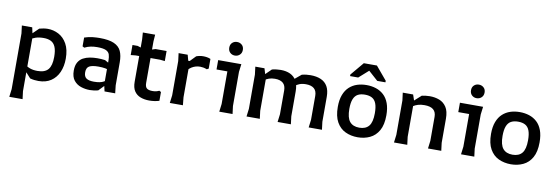

<svg xmlns="http://www.w3.org/2000/svg" viewBox="-64 -1225 5595 1935"><g transform="rotate(10 2733.0 -257.0)"><path d="M333 12Q312 12 290.5 9.5Q269 7 247 1L137 -121V-175Q153 -150 175.5 -129.5Q198 -109 230 -97.5Q262 -86 306 -86Q381 -86 414.5 -125.5Q448 -165 448 -254Q448 -320 432 -357Q416 -394 385.5 -409Q355 -424 311 -424Q263 -424 229.5 -412.5Q196 -401 172.5 -384Q149 -367 133 -349V-395L250 -509Q271 -515 293.5 -518.5Q316 -522 336 -522Q395 -522 447.5 -494.5Q500 -467 533 -408.5Q566 -350 566 -257Q566 -179 539 -118Q512 -57 460 -22.5Q408 12 333 12ZM72 220 82 140V-430L72 -510H178L198 -418V140L208 220Z M1008 0 993 -66V-313Q993 -350 985 -375Q977 -400 948.5 -413.5Q920 -427 859 -427Q824 -427 793 -421Q762 -415 730 -399L711 -409V-499Q755 -514 795 -518Q835 -522 867 -522Q962 -522 1014.5 -498.5Q1067 -475 1087.5 -429.5Q1108 -384 1108 -316V-80L1117 0ZM858 12Q812 12 768 -2.5Q724 -17 695 -53Q666 -89 666 -154Q666 -206 685 -238.5Q704 -271 735 -287.5Q766 -304 803 -310.5Q840 -317 878 -317Q897 -317 917.5 -316Q938 -315 958 -312L1033 -270V-211Q1006 -225 975 -230.5Q944 -236 904 -236Q840 -236 811 -219.5Q782 -203 782 -157Q782 -113 807.5 -95.5Q833 -78 885 -78Q950 -78 985 -98Q1020 -118 1036 -146L1047 -107L943 1Q923 6 901 9Q879 12 858 12Z M1290 -149V-582L1285 -652H1411L1406 -582V-158Q1406 -118 1424 -103Q1442 -88 1483 -88Q1505 -88 1520.5 -92Q1536 -96 1551 -103L1569 -93V-3Q1547 4 1520.5 8Q1494 12 1466 12Q1417 12 1377 -3Q1337 -18 1313.5 -53Q1290 -88 1290 -149ZM1204 -407V-510H1257L1348 -480L1440 -510H1553V-407L1503 -412H1254Z M1676 0 1686 -80V-430L1676 -510H1769L1785 -451H1802V-80L1810 0ZM1762 -306V-412L1856 -509Q1890 -522 1927 -522Q1946 -522 1964.5 -519Q1983 -516 2002 -508V-409L1984 -399Q1964 -407 1946.5 -410Q1929 -413 1914 -413Q1867 -413 1826.5 -387.5Q1786 -362 1762 -306Z M2238 -584Q2209 -584 2189 -603Q2169 -622 2169 -654Q2169 -686 2189 -704.5Q2209 -723 2238 -723Q2267 -723 2287.5 -704.5Q2308 -686 2308 -654Q2308 -622 2287.5 -603Q2267 -584 2238 -584ZM2182 0 2192 -80V-414H2081V-510H2318L2308 -430V-80L2318 0Z M3097 0 3107 -80V-324Q3107 -375 3078.5 -399.5Q3050 -424 2995 -424Q2956 -424 2928 -412.5Q2900 -401 2882.5 -386Q2865 -371 2855 -358V-444L2936 -511Q2959 -517 2981.5 -519.5Q3004 -522 3025 -522Q3087 -522 3131.5 -502.5Q3176 -483 3199.5 -442Q3223 -401 3223 -335V-80L3233 0ZM2461 0 2471 -80V-430L2461 -510H2555L2587 -402V-80L2597 0ZM2779 0 2789 -80V-324Q2789 -375 2760.5 -399.5Q2732 -424 2678 -424Q2643 -424 2617 -414.5Q2591 -405 2573 -391.5Q2555 -378 2543 -366V-425L2631 -511Q2655 -517 2678.5 -519.5Q2702 -522 2721 -522Q2776 -522 2817.5 -502.5Q2859 -483 2882 -442Q2905 -401 2905 -335V-80L2915 0Z M3599 12Q3530 12 3473.5 -14.5Q3417 -41 3383.5 -100Q3350 -159 3350 -256Q3350 -328 3369.5 -379Q3389 -430 3423.5 -461.5Q3458 -493 3502.5 -507.5Q3547 -522 3599 -522Q3650 -522 3695 -507.5Q3740 -493 3774.5 -461.5Q3809 -430 3828 -379Q3847 -328 3847 -256Q3847 -159 3813.5 -100Q3780 -41 3723.5 -14.5Q3667 12 3599 12ZM3599 -86Q3664 -86 3696.5 -125.5Q3729 -165 3729 -256Q3729 -318 3715 -355Q3701 -392 3672 -408Q3643 -424 3599 -424Q3555 -424 3526 -408Q3497 -392 3482.5 -355Q3468 -318 3468 -256Q3468 -165 3501 -125.5Q3534 -86 3599 -86ZM3532 -734H3666L3780 -598V-582H3696L3599 -669L3501 -582H3418V-598Z M4318 0 4328 -80V-325Q4328 -375 4298.5 -399.5Q4269 -424 4208 -424Q4170 -424 4142.5 -415.5Q4115 -407 4097 -395Q4079 -383 4067 -371V-426L4164 -513Q4184 -517 4204 -519.5Q4224 -522 4246 -522Q4298 -522 4343 -505Q4388 -488 4416 -445.5Q4444 -403 4444 -327V-80L4454 0ZM3970 0 3980 -80V-432L3970 -510H4076L4096 -451V-80L4106 0Z M4712 -584Q4683 -584 4663 -603Q4643 -622 4643 -654Q4643 -686 4663 -704.5Q4683 -723 4712 -723Q4741 -723 4761.5 -704.5Q4782 -686 4782 -654Q4782 -622 4761.5 -603Q4741 -584 4712 -584ZM4656 0 4666 -80V-414H4555V-510H4792L4782 -430V-80L4792 0Z M5167 12Q5098 12 5041.5 -14.5Q4985 -41 4951.5 -100Q4918 -159 4918 -256Q4918 -328 4937.5 -379Q4957 -430 4991.5 -461.5Q5026 -493 5070.5 -507.5Q5115 -522 5167 -522Q5218 -522 5263 -507.5Q5308 -493 5342.5 -461.5Q5377 -430 5396 -379Q5415 -328 5415 -256Q5415 -159 5381.5 -100Q5348 -41 5291.5 -14.5Q5235 12 5167 12ZM5167 -86Q5232 -86 5264.5 -125.5Q5297 -165 5297 -256Q5297 -318 5283 -355Q5269 -392 5240 -408Q5211 -424 5167 -424Q5123 -424 5094 -408Q5065 -392 5050.5 -355Q5036 -318 5036 -256Q5036 -165 5069 -125.5Q5102 -86 5167 -86Z"/></g></svg>

Font: AR One Sans SemiBold
Style: Regular
Weight: 600
Designer: Niteesh Yadav
Foundry: Niteesh Yadav
Version: Version 1.001;gftools[0.9.33]